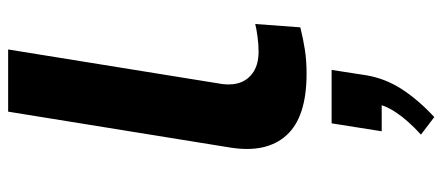

<svg xmlns="http://www.w3.org/2000/svg" viewBox="-320 -424 1061 460"><g transform="rotate(-90 210.0 -194.5)"><path d="M263 10Q159 10 115.5 -38Q72 -86 86 -173L172 -705H321L238 -191Q235 -166 242.5 -147Q250 -128 268.5 -116.5Q287 -105 316 -105Q333 -105 351.5 -107.5Q370 -110 382 -113L374 -5Q346 2 320 6Q294 10 263 10ZM159 316 117 284Q151 253 170 224.5Q189 196 192 170L211 190H125L144 70H272L259 154Q251 200 225 239.5Q199 279 159 316Z"/></g></svg>

Font: Nunito Sans 7pt Expanded
Style: Bold Italic
Weight: 700
Width: 7
Italic angle: -9°
Designer: Vernon Adams
Foundry: Vernon Adams
Version: Version 3.101;gftools[0.9.27]